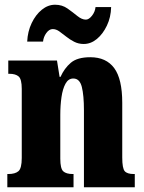

<svg xmlns="http://www.w3.org/2000/svg" viewBox="-20 -792 610 812"><path d="M11 0V-56H15Q44 -56 58 -68Q72 -80 72 -124V-416Q72 -457 59 -468.5Q46 -480 19 -480H15V-536H221L232 -467H236Q252 -503 279.5 -526.5Q307 -550 362 -550Q429 -550 463 -504Q497 -458 497 -357V-126Q497 -80 507.5 -68Q518 -56 546 -56H550V0H335V-325Q335 -389 326 -424.5Q317 -460 290 -460Q269 -460 257 -438Q245 -416 240 -381Q235 -346 235 -306V-121Q235 -79 247.5 -67.5Q260 -56 288 -56H291V0ZM334 -606Q312 -606 293.5 -615.5Q275 -625 259.5 -637.5Q244 -650 230.5 -659.5Q217 -669 203 -669Q188 -669 176 -652.5Q164 -636 162 -616H95Q97 -659 114 -694.5Q131 -730 157 -751Q183 -772 213 -772Q243 -772 265.5 -756Q288 -740 307 -724.5Q326 -709 343 -709Q356 -709 369 -725.5Q382 -742 384 -762H450Q449 -719 432 -683.5Q415 -648 389.5 -627Q364 -606 334 -606Z"/></svg>

Font: Noto Serif Sinhala ExtraCondensed Black
Style: Regular
Weight: 900
Width: 2
Designer: Jelle Bosma - Monotype Design Team
Foundry: Monotype Imaging Inc.
Version: Version 2.007; ttfautohint (v1.8.4.7-5d5b)